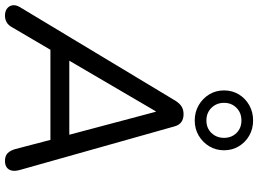

<svg xmlns="http://www.w3.org/2000/svg" viewBox="-153 -879 1039 773"><g transform="rotate(90 366.5 -492.5)"><path d="M43 7Q26 7 15 -1Q4 -9 1.5 -22.5Q-1 -36 8 -52L386 -680Q397 -697 409.5 -704.5Q422 -712 440 -712Q459 -712 471.5 -703Q484 -694 489 -675L664 -54Q670 -33 666.5 -19.5Q663 -6 653 0.5Q643 7 628 7Q608 7 597 -3.5Q586 -14 580 -35L538 -196L571 -176H148L191 -194L90 -22Q82 -7 70 0Q58 7 43 7ZM428 -600 215 -236 193 -252H551L527 -235L430 -600ZM465 -757Q431 -757 403.5 -773Q376 -789 360 -815.5Q344 -842 344 -875Q344 -908 360 -934.5Q376 -961 403.5 -976.5Q431 -992 465 -992Q499 -992 526 -976.5Q553 -961 569 -934.5Q585 -908 585 -875Q585 -842 569 -815.5Q553 -789 526 -773Q499 -757 465 -757ZM465 -804Q496 -804 515.5 -824.5Q535 -845 535 -875Q535 -905 515.5 -925Q496 -945 465 -945Q434 -945 414 -925Q394 -905 394 -875Q394 -845 414 -824.5Q434 -804 465 -804Z"/></g></svg>

Font: Nunito Medium
Style: Italic
Weight: 500
Designer: Vernon Adams
Foundry: Vernon Adams
Version: Version 3.601